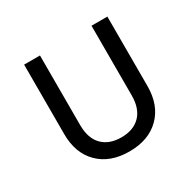

<svg xmlns="http://www.w3.org/2000/svg" viewBox="-127 -690 854 839"><g transform="rotate(-30 300.0 -270.5)"><path d="M300 9Q203 9 146.5 -47Q90 -103 90 -199V-550H170V-199Q170 -132 204.5 -97Q239 -62 300 -62Q361 -62 395.5 -97Q430 -132 430 -199V-550H510V-199Q510 -103 453.5 -47Q397 9 300 9Z"/></g></svg>

Font: Tiny Light
Style: Regular
Weight: 300
Monospace: yes
Designer: Philipp Nurullin, Konstantin Bulenkov
Foundry: JetBrains
Version: Version 2.251; ttfautohint (v1.8.4.7-5d5b)